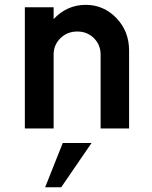

<svg xmlns="http://www.w3.org/2000/svg" viewBox="-20 -530 626 792"><path d="M333.8 -510Q407.5 -510 460 -455.6Q512.5 -401.2 512.5 -321.2V0H395V-305Q395 -345 367.5 -372.5Q340 -400 298.8 -400Q257.5 -400 229.4 -372.5Q201.2 -345 201.2 -305V0H82.5V-500H201.2V-451.2Q256.2 -510 333.8 -510ZM166.2 242.5 238.8 60H357.5L232.5 242.5Z"/></svg>

Font: Now Alt Medium
Style: Regular
Weight: 500
Designer: Alfredo Marco Pradil
Foundry: Alfredo Marco Pradil
Version: Version 1.002;PS 001.002;hotconv 1.0.88;makeotf.lib2.5.64775